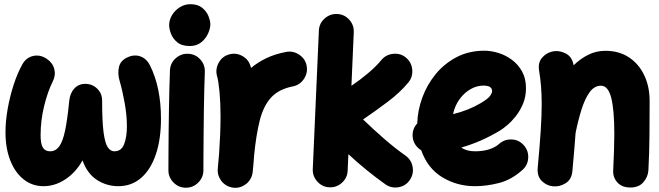

<svg xmlns="http://www.w3.org/2000/svg" viewBox="-20 -815 3154 919"><path d="M204.1 -533.2Q231.9 -514.6 239.7 -484.9Q247.6 -455.1 232.4 -424.8Q208.5 -377.4 191.4 -308.1Q174.3 -238.8 174.3 -167.5Q174.3 -127 185.1 -108.9Q195.8 -90.8 219.7 -90.8Q246.1 -90.8 263.2 -113.8Q280.3 -136.7 291.5 -189.7Q302.7 -242.7 311.5 -333Q315.4 -369.6 335.9 -391.6Q356.4 -413.6 387.7 -413.6Q421.9 -413.6 445.3 -390.6Q468.8 -367.7 468.8 -334Q468.8 -233.4 475.8 -180.9Q482.9 -128.4 496.1 -109.6Q509.3 -90.8 527.3 -90.8Q561 -90.8 574.2 -125.2Q587.4 -159.7 587.4 -210Q587.4 -263.7 576.4 -324Q565.4 -384.3 552.7 -427.2Q542 -463.4 549.6 -494.9Q557.1 -526.4 592.3 -541.5Q624.5 -555.7 653.6 -544.4Q682.6 -533.2 698.2 -501.5Q750.5 -396 750.5 -247.1Q750.5 -147.5 725.6 -75Q700.7 -2.4 655 36.9Q609.4 76.2 546.4 76.2Q490.7 76.2 444.3 46.4Q397.9 16.6 375 -47.4Q342.8 10.3 293 43.2Q243.2 76.2 188.5 76.2Q134.3 76.2 93.3 43.7Q52.2 11.2 29.3 -46.9Q6.3 -105 6.3 -182.1Q6.3 -234.9 16.8 -294.2Q27.3 -353.5 45.4 -409.4Q63.5 -465.3 86.9 -506.8Q105 -539.6 138.7 -547.1Q172.4 -554.7 204.1 -533.2Z M789.6 -694.8Q789.6 -719.7 803.5 -742.7Q817.4 -765.6 840.6 -780.3Q863.8 -794.9 891.1 -794.9Q926.3 -794.9 947.3 -778.1Q968.3 -761.2 977.5 -738.5Q986.8 -715.8 986.8 -698.2Q986.8 -678.7 975.8 -654.3Q964.8 -629.9 942.9 -612.3Q920.9 -594.7 888.7 -594.7Q850.1 -594.7 828.6 -612.5Q807.1 -630.4 798.3 -653.8Q789.6 -677.2 789.6 -694.8ZM880.9 -557.6Q915.5 -556.2 938.7 -530.5Q961.9 -504.9 960.4 -470.2Q959 -437 957.8 -388.9Q956.5 -340.8 955.8 -286.1Q955.1 -231.4 954.6 -177.2Q954.1 -123 953.9 -76.7Q953.6 -30.3 953.6 0Q953.6 34.2 929 58.8Q904.3 83.5 869.6 83.5Q835.4 83.5 810.8 58.8Q786.1 34.2 786.1 0Q786.1 -31.2 786.4 -77.6Q786.6 -124 787.1 -178.5Q787.6 -232.9 788.6 -288.3Q789.6 -343.8 790.8 -393.1Q792 -442.4 793.5 -478Q794.9 -512.7 820.8 -535.9Q846.7 -559.1 880.9 -557.6Z M1097.7 83.5Q1087.9 82.5 1078.6 79.1Q1078.6 79.1 1078.1 79.1Q1077.6 78.6 1076.7 78.6Q1043.9 65.9 1029.8 34.2Q1029.8 34.2 1029.3 34.2Q1029.3 33.7 1028.8 32.7Q1020 13.2 1022.5 -8.3Q1022.9 -11.2 1022.9 -14.6Q1024.4 -30.8 1025.9 -47.6Q1027.3 -64.5 1028.8 -81.1Q1031.7 -122.6 1033.7 -168.7Q1035.6 -214.8 1035.6 -259.8Q1035.6 -320.8 1030.8 -373.8Q1025.9 -426.8 1019 -450.2Q1009.8 -482.9 1026.4 -513.9Q1043 -544.9 1075.7 -554.2Q1108.4 -564 1139.2 -547.4Q1169.9 -530.8 1179.2 -498Q1180.7 -493.7 1181.6 -489.7Q1213.4 -516.6 1254.6 -536.4Q1295.9 -556.2 1349.1 -566.4Q1382.8 -572.8 1412.1 -553.2Q1441.4 -533.7 1447.8 -500Q1454.1 -466.3 1434.6 -437Q1415 -407.7 1381.3 -401.4Q1314.5 -388.2 1277.8 -348.4Q1241.2 -308.6 1223.6 -239.7Q1206.1 -170.9 1196.3 -71.3Q1193.4 -28.3 1189.5 8.3Q1188.5 18.1 1185.1 27.3Q1185.1 27.3 1185.1 27.8Q1184.6 28.3 1184.6 29.3Q1171.9 62 1140.1 76.2Q1140.1 76.2 1140.1 76.7Q1139.6 76.7 1138.7 77.1Q1119.1 85.9 1097.7 83.5Z M1940.9 47.4Q1921.4 75.7 1886.7 81.3Q1852.1 86.9 1824.2 66.9Q1731.4 1 1647.5 -77.1L1644 2Q1642.6 36.1 1616.9 59.6Q1591.3 83 1556.6 81.5Q1522.5 80.1 1499 54.2Q1475.6 28.3 1477.1 -5.9L1506.3 -668.5Q1507.8 -703.1 1533.7 -726.3Q1559.6 -749.5 1593.8 -748Q1628.4 -746.6 1651.6 -720.9Q1674.8 -695.3 1673.3 -660.6L1662.1 -404.3Q1703.6 -432.6 1741.2 -464.1Q1778.8 -495.6 1805.2 -527.3Q1826.7 -553.7 1861.8 -557.4Q1897 -561 1923.3 -539.1Q1949.7 -517.1 1953.1 -482.2Q1956.5 -447.3 1935.1 -420.9Q1895 -372.1 1834.7 -326.9Q1774.4 -281.7 1717.8 -243.2Q1768.6 -194.3 1820.3 -149.4Q1872.1 -104.5 1921.4 -69.8Q1949.2 -49.8 1955.1 -15.4Q1960.9 19 1940.9 47.4Z M2481 -2Q2428.7 45.4 2368.9 60.8Q2309.1 76.2 2253.4 76.2Q2168 76.2 2097.4 33.7Q2026.9 -8.8 1996.1 -95.7Q1979 -106 1967.8 -123Q1956.5 -140.1 1955.1 -161.6Q1952.6 -197.8 1977.1 -224.1Q1979 -287.1 2001.7 -348.9Q2024.4 -410.6 2066.2 -461.2Q2107.9 -511.7 2166.5 -542Q2225.1 -572.3 2298.8 -572.3Q2331.1 -572.3 2365.7 -561.5Q2400.4 -550.8 2430.4 -528.6Q2460.4 -506.3 2479 -472.7Q2497.6 -439 2497.6 -393.1Q2497.6 -352.5 2483.6 -318.8Q2469.7 -285.2 2449 -259Q2428.2 -232.9 2407.5 -215.6Q2386.7 -198.2 2373 -189.9Q2328.1 -163.1 2282.2 -142.8Q2236.3 -122.6 2188 -108.9Q2213.4 -90.8 2253.4 -90.8Q2292.5 -90.8 2321.5 -100.3Q2350.6 -109.9 2368.7 -126Q2394.5 -148.9 2429.2 -147.5Q2463.9 -146 2486.8 -120.1Q2509.8 -94.7 2508.3 -59.8Q2506.8 -24.9 2481 -2ZM2293.9 -405.3Q2262.2 -405.3 2232.2 -388.2Q2202.1 -371.1 2179.7 -340.3Q2157.2 -309.6 2148.4 -268.6Q2223.6 -287.1 2280.8 -321.3Q2315.4 -341.8 2325.4 -355.7Q2335.4 -369.6 2335.4 -378.9Q2335.4 -405.3 2293.9 -405.3Z M2553.7 -11.7Q2563.5 -116.2 2568.1 -188.7Q2572.8 -261.2 2572.8 -315.9Q2572.8 -361.8 2569.8 -399.7Q2566.9 -437.5 2560.5 -476.1Q2554.2 -514.2 2573.7 -537.6Q2593.3 -561 2621.6 -567.9Q2654.3 -575.7 2686.5 -559.8Q2718.8 -543.9 2725.6 -502.4Q2757.3 -533.7 2795.4 -552.7Q2833.5 -571.8 2877.9 -571.8Q2943.4 -571.8 2990.7 -540.3Q3038.1 -508.8 3063.7 -454.6Q3089.4 -400.4 3089.4 -332.5Q3089.4 -252.9 3088.6 -167.5Q3087.9 -82 3083.5 0.5Q3081.5 31.7 3059.6 57.1Q3037.6 82.5 2997.6 82.5Q2956.5 82.5 2934.8 57.9Q2913.1 33.2 2915 1Q2917.5 -49.3 2918.9 -93.3Q2920.4 -137.2 2920.4 -174.8Q2920.4 -290 2905.5 -347.4Q2890.6 -404.8 2856.4 -404.8Q2824.7 -404.8 2802 -373.3Q2779.3 -341.8 2763.2 -290.3Q2747.1 -238.8 2734.9 -178.2V-177.2Q2731.9 -138.2 2728.3 -93.3Q2724.6 -48.3 2719.7 3.9Q2716.3 43.9 2687.3 62Q2658.2 80.1 2626.5 76.7Q2596.2 73.7 2573.2 51.3Q2550.3 28.8 2553.7 -11.7Z"/></svg>

Font: Mikhak Black
Style: Regular
Weight: 900
Designer: Amin Abedi
Version: Version 3.3